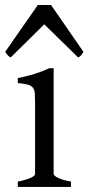

<svg xmlns="http://www.w3.org/2000/svg" viewBox="-36 -738 349 758"><path d="M34.2 0V-21Q67.4 -27.8 85 -35.9Q102.5 -43.9 102.5 -50.8V-327.1Q102.5 -352.1 101.6 -367.4Q100.6 -382.8 94.2 -391.4Q87.9 -399.9 74 -403.8Q60.1 -407.7 34.2 -410.2V-429.7Q49.3 -432.6 66.2 -436.8Q83 -440.9 99.6 -446Q116.2 -451.2 131.3 -457Q146.5 -462.9 159.2 -468.8H175.8V-50.8Q175.8 -44.9 192.1 -36.4Q208.5 -27.8 244.1 -21V0ZM293.5 -533.2Q287.6 -523.9 284.2 -519.5Q280.8 -515.1 272.5 -511.2L138.7 -642.1L6.3 -511.2Q2.4 -513.2 -0.2 -515.1Q-2.9 -517.1 -5.1 -519.5Q-7.3 -522 -9.8 -525.4Q-12.2 -528.8 -15.6 -533.2L113.3 -718.3H165.5Z"/></svg>

Font: Gentium Kaktovik
Style: Regular
Weight: 400
Designer: J. Victor Gaultney and Annie Olsen
Foundry: SIL International
Version: Version 1.102; 2013; Maintenance release